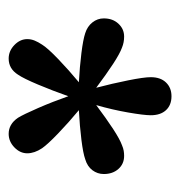

<svg xmlns="http://www.w3.org/2000/svg" viewBox="-6 -766 425 454"><g transform="rotate(90 207.0 -538.5)"><path d="M296 -346Q273 -346 258 -368Q250 -381 235 -415.5Q220 -450 207 -487Q194 -450 179.5 -415.5Q165 -381 156 -368Q142 -346 118 -346Q100 -346 86 -359.5Q72 -373 72 -390Q72 -399 75.5 -407.5Q79 -416 85 -425Q93 -438 119 -463Q145 -488 174 -512Q137 -514 105 -518Q73 -522 58 -527Q42 -532 32.5 -544Q23 -556 23 -571Q23 -592 35.5 -605.5Q48 -619 66 -619Q80 -619 92 -614Q106 -609 130.5 -593Q155 -577 187 -553Q177 -591 169.5 -628.5Q162 -666 162 -682Q162 -705 174.5 -718Q187 -731 207 -731Q228 -731 240 -718Q252 -705 252 -682Q252 -666 245.5 -628.5Q239 -591 228 -553Q260 -577 284.5 -593Q309 -609 323 -614Q330 -617 336 -618Q342 -619 348 -619Q367 -619 379 -605.5Q391 -592 391 -571Q391 -556 382 -544Q373 -532 356 -527Q342 -522 310 -518Q278 -514 240 -512Q269 -488 295 -463Q321 -438 330 -425Q342 -407 342 -390Q342 -373 328 -359.5Q314 -346 296 -346Z"/></g></svg>

Font: Wix Madefor Text SemiBold
Style: Regular
Weight: 600
Designer: Dalton Maag Ltd
Foundry: Dalton Maag Ltd
Version: Version 3.100